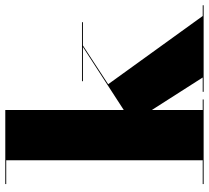

<svg xmlns="http://www.w3.org/2000/svg" viewBox="-52 -738 790 726"><g transform="rotate(-90 343.0 -375.0)"><path d="M10 -3.5V0H330V-3.5H290V-196L413 -3.5H359V0H686V-3.5H645.5L387.5 -361L534 -456.5H622V-460H399V-456.5H528.5L290 -302V-750H10V-746.5H100V-3.5Z"/></g></svg>

Font: Bodoni* 48pt Fatface
Style: Regular
Weight: 900
Version: Version 2.3